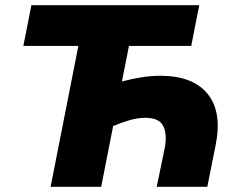

<svg xmlns="http://www.w3.org/2000/svg" viewBox="-20 -720 904 740"><path d="M175 0 282 -543H70L101 -700H748L717 -543H477L450 -406Q491 -417 528 -422.5Q565 -428 598 -428Q723 -428 780 -358.5Q837 -289 811 -160L779 0H584L615 -150Q625 -205 608.5 -235.5Q592 -266 540 -266Q511 -266 480 -257Q449 -248 416 -234L370 0Z"/></svg>

Font: Montserrat ExtraBold
Style: Italic
Weight: 800
Italic angle: -11.3°
Designer: Julieta Ulanovsky
Foundry: Julieta Ulanovsky
Version: Version 9.000; ttfautohint (v1.8.4.7-5d5b)